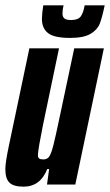

<svg xmlns="http://www.w3.org/2000/svg" viewBox="-20 -691 412 719"><path d="M0 -58Q0 -82 13 -144L90 -510H201L141 -223Q123 -134 122 -111Q122 -101 126.5 -97.5Q131 -94 143 -94Q157 -94 164.5 -105Q172 -116 180 -147.5Q188 -179 205 -260L258 -510H369L262 0H156L164 -58H157Q131 8 68 8Q31 8 15.5 -7Q0 -22 0 -58ZM137 -620Q137 -639 142 -671H218Q214 -655 214 -640Q214 -628 221 -622Q228 -616 246 -616Q272 -616 282 -629Q292 -642 297 -671H372Q362 -623 353 -601Q344 -579 318.5 -564Q293 -549 242 -549Q183 -549 160 -567Q137 -585 137 -620Z"/></svg>

Font: Saira Ultra Condensed ExtraBold
Style: Italic
Weight: 800
Width: 1
Italic angle: -12°
Designer: Hector Gatti with collaboration of the Omnibus-Type team
Foundry: Omnibus-Type
Version: Version 1.001; ttfautohint (v1.8)